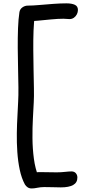

<svg xmlns="http://www.w3.org/2000/svg" viewBox="-20 -837 504 1123"><path d="M164.6 265.2Q151.4 265.2 141.6 258.6Q131.8 252 125.6 241.8Q105.8 205 95.4 155.8Q85 106.6 81.3 51.8Q77.6 -3 78.4 -57.8Q79.2 -112.6 82.1 -160.9Q85 -209.2 86.2 -243.2Q88.2 -276.6 87.7 -327.1Q87.2 -377.6 85.7 -436.6Q84.2 -495.6 83.8 -556Q83.4 -616.4 85.4 -670.9Q87.4 -725.4 93.6 -765.8Q96.4 -783.4 111 -793.8Q125.6 -804.2 143.2 -804.2Q170.8 -804.2 210 -807.7Q249.2 -811.2 291.4 -814.3Q333.6 -817.4 368.4 -817.4Q399.4 -817.4 417.6 -809Q435.8 -800.6 435.8 -778.8Q435.8 -765.6 429.6 -753.4Q423.4 -741.2 412.3 -733.3Q401.2 -725.4 386 -725.4Q376.6 -725.4 369 -726.4Q361.4 -727.4 351.4 -727.4Q319.2 -727.4 278.3 -723.4Q237.4 -719.4 199.1 -715.8Q160.8 -712.2 135.4 -713L184.4 -751.4Q178.2 -711.4 176.2 -658.1Q174.2 -604.8 174.7 -545.3Q175.2 -485.8 176.3 -427.7Q177.4 -369.6 178.4 -320.3Q179.4 -271 177.4 -238Q175.6 -200.4 172.5 -145.5Q169.4 -90.6 169.9 -29Q170.4 32.6 178.2 91.3Q186 150 204.8 195.4L152.2 178Q182.8 168.6 225.1 169.8Q267.4 171 311 171Q335.8 171 360.3 168.3Q384.8 165.6 398 165.6Q414.6 165.6 423.6 176.1Q432.6 186.6 432.6 201.4Q432.6 231.2 407.8 245.1Q383 259 335.8 259Q311.2 259 285.8 257.9Q260.4 256.8 237.8 257.2Q215.2 257.6 197.7 261.4Q180.2 265.2 164.6 265.2Z"/></svg>

Font: Shantell Sans Light
Style: Regular
Weight: 300
Designer: Stephen Nixon, Anya Danilova, Shantell Martin
Foundry: Arrow Type
Version: Version 1.011;[c5ecc13dd]